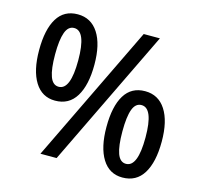

<svg xmlns="http://www.w3.org/2000/svg" viewBox="-106 -839 1007 963"><g transform="rotate(15 397.5 -357.5)"><path d="M183 -724Q252 -724 290 -665.5Q328 -607 328 -501Q328 -395 291.5 -335.5Q255 -276 183 -276Q115 -276 78 -335.5Q41 -395 41 -501Q41 -608 76.5 -666Q112 -724 183 -724ZM611 -714 266 0H182L527 -714ZM183 -653Q152 -653 138 -614.5Q124 -576 124 -501Q124 -425 138 -386.5Q152 -348 183 -348Q244 -348 244 -501Q244 -653 183 -653ZM609 -439Q678 -439 716 -380.5Q754 -322 754 -216Q754 -109 717.5 -50Q681 9 609 9Q541 9 504 -50.5Q467 -110 467 -216Q467 -323 502.5 -381Q538 -439 609 -439ZM609 -367Q578 -367 564 -329Q550 -291 550 -215Q550 -139 564 -100.5Q578 -62 609 -62Q670 -62 670 -215Q670 -367 609 -367Z"/></g></svg>

Font: Noto Sans Lao UI SemCond Med
Style: Regular
Weight: 500
Width: 4
Designer: Monotype Design Team
Foundry: Monotype Imaging Inc.
Version: Version 2.000; ttfautohint (v1.8.4.7-5d5b)